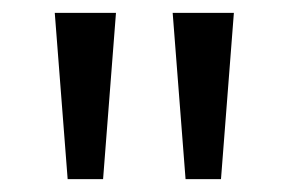

<svg xmlns="http://www.w3.org/2000/svg" viewBox="-20 -734 448 298"><path d="M160 -714H65L85 -456H140ZM343 -714H248L268 -456H323Z"/></svg>

Font: Noto Sans Hebrew Droid Medium
Style: Regular
Weight: 500
Designer: Monotype Design Team
Foundry: Monotype Imaging Inc.
Version: Version 1.100